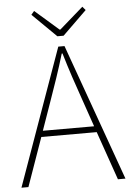

<svg xmlns="http://www.w3.org/2000/svg" viewBox="-61 -970 696 1015"><g transform="rotate(-5 287.0 -462.5)"><path d="M303 -781 431 -906 415 -925 289 -815H285L159 -925L143 -906L270 -781ZM150 -290 201 -435C232 -523 258 -597 285 -688H289C316 -597 341 -523 372 -435L422 -290ZM523 0H563L303 -726H270L11 0H48L139 -258H433Z"/></g></svg>

Font: Noto Sans T Chinese Thin
Style: Regular
Weight: 100
Designer: Ryoko NISHIZUKA (kana & ideographs); Paul D. Hunt (Latin, Greek & Cyrillic); Wenlong ZHANG (bopomofo); Sandoll Communica
Foundry: Adobe Systems Incorporated
Version: Version 1.000;PS 1;hotconv 1.0.78;makeotf.lib2.5.61930